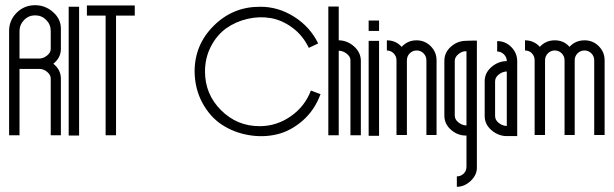

<svg xmlns="http://www.w3.org/2000/svg" viewBox="-20 -517 2359 738"><path d="M175 -329V-398Q175 -423 157.5 -440.5Q140 -458 115 -458Q90 -458 72.5 -440Q55 -422 55 -398V-292H133Q148 -293 161.5 -304Q175 -315 175 -329ZM115 -497Q154 -497 184 -470.5Q214 -444 214 -407V-329Q214 -295 185 -272Q214 -249 214 -215V3H175V-215Q175 -229 161.5 -240.5Q148 -252 132 -252H55V3H15V-398Q15 -439 44 -468Q73 -497 115 -497Z M244 4V-491H284V4Z M314 -457V-496H498V-457H426V3H386V-457Z M978 -32Q1043 -32 1097.5 -70Q1152 -108 1175 -169L1212 -155Q1189 -93 1143 -53Q1097 -13 1044 -0.5Q991 12 934.5 2Q878 -8 832.5 -38Q787 -68 758 -121.5Q729 -175 728 -242Q728 -345 801.5 -418Q875 -491 978 -491Q1048 -492 1110 -453Q1172 -414 1203 -350L1167 -333Q1144 -381 1104 -410.5Q1064 -440 1020.5 -447.5Q977 -455 931.5 -444.5Q886 -434 850 -408.5Q814 -383 791 -339Q768 -295 768 -242Q768 -155 829.5 -93.5Q891 -32 978 -32Z M1286 -362Q1317 -360 1341.5 -338Q1366 -316 1367 -285V3H1327V-285Q1327 -299 1313.5 -310Q1300 -321 1284 -322H1282V3H1242V-492H1282V-362Z M1397 -398V-438H1437V-398ZM1397 5V-360H1437V5Z M1581 -362Q1613 -362 1635.5 -339.5Q1658 -317 1658 -285V2H1619V-285Q1619 -301 1608 -312Q1597 -323 1581.5 -323Q1566 -323 1555 -312Q1544 -301 1544 -285V2H1504V-285Q1504 -301 1493 -312Q1482 -323 1467 -323V-362Q1501 -362 1524 -337Q1547 -362 1581 -362Z M1773 -35V-320H1770Q1755 -320 1741.5 -308.5Q1728 -297 1728 -283V-73Q1728 -58 1741.5 -47Q1755 -36 1770 -35ZM1768 -360Q1769 -360 1780 -360.5Q1791 -361 1802 -361Q1813 -361 1813 -361V128Q1813 156 1789 178.5Q1765 201 1736 201V161Q1751 161 1762 150.5Q1773 140 1773 124V4H1768Q1737 3 1712.5 -19Q1688 -41 1688 -73V-283Q1688 -315 1712.5 -337Q1737 -359 1768 -360Z M1883 -71Q1883 -56 1896.5 -45Q1910 -34 1926 -33H1928V-242H1925Q1910 -241 1896.5 -230Q1883 -219 1883 -204ZM1968 -282V6H1923Q1892 4 1867.5 -18Q1843 -40 1843 -71V-205Q1843 -236 1867.5 -258Q1892 -280 1923 -282H1928Q1928 -297 1917 -308Q1906 -319 1891 -319V-359Q1923 -359 1945.5 -336Q1968 -313 1968 -282Z M2227 -362Q2259 -362 2281.5 -339.5Q2304 -317 2304 -285V2H2264V-285Q2264 -301 2253 -312Q2242 -323 2226.5 -323Q2211 -323 2200 -312Q2189 -301 2189 -285V2H2150V-285Q2150 -301 2139 -312Q2128 -323 2112.5 -323Q2097 -323 2086 -312Q2075 -301 2075 -285V2H2035V-285Q2035 -301 2024.5 -312Q2014 -323 1998 -323V-362Q2032 -362 2055 -337Q2078 -362 2112.5 -362Q2147 -362 2169 -337Q2192 -362 2227 -362Z"/></svg>

Font: RIT Chingam
Style: Regular
Weight: 400
Version: Version 1.2.1